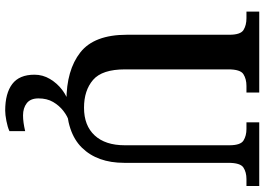

<svg xmlns="http://www.w3.org/2000/svg" viewBox="-156 -598 994 721"><g transform="rotate(90 340.5 -237.0)"><path d="M358 10Q243 10 176.5 -42Q110 -94 110 -217V-602Q110 -644 92 -655Q74 -666 48 -666H23V-714H327V-666H302Q276 -666 258 -654.5Q240 -643 240 -598V-210Q240 -124 279.5 -90Q319 -56 384 -56Q451 -56 488 -96Q525 -136 525 -209V-602Q525 -644 507 -655Q489 -666 464 -666H439V-714H678V-666H652Q626 -666 608.5 -654.5Q591 -643 591 -598V-207Q591 -106 534 -48Q477 10 358 10ZM395 240Q330 240 295 213.5Q260 187 260 130Q260 99 276 72Q292 45 317 26Q342 7 370 0H436Q416 6 396 21.5Q376 37 362.5 60Q349 83 349 115Q349 145 367 159Q385 173 413 173Q426 173 440.5 171Q455 169 472 165V224Q457 231 433.5 235.5Q410 240 395 240Z"/></g></svg>

Font: Noto Serif Tamil SemiCondensed SemiBold
Style: Italic
Weight: 600
Width: 4
Italic angle: -12°
Designer: Indian Type Foundry, Tom Grace, and the Monotype Design Team
Foundry: Monotype Imaging Inc.
Version: Version 2.003; ttfautohint (v1.8.4.7-5d5b)